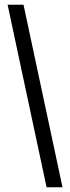

<svg xmlns="http://www.w3.org/2000/svg" viewBox="-20 -707 293 808"><path d="M243 81H176L12 -687H79Z"/></svg>

Font: Bricolage Grotesque 10pt Condensed Light
Style: Regular
Weight: 300
Width: 3
Designer: Mathieu Triay
Foundry: Atelier Triay
Version: Version 1.000; ttfautohint (v1.8.4.7-5d5b);gftools[0.9.32]